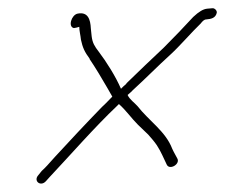

<svg xmlns="http://www.w3.org/2000/svg" viewBox="-20 -563 545 465"><path d="M73 -139C60 -125 78 -110 91 -124L100 -134C150 -187 209 -255 264 -307L268 -311C286 -295 297 -278 314 -261L339 -237C346 -229 354 -220 360 -211C371 -194 376 -180 384 -164C391 -150 418 -166 409 -180C405 -188 402 -192 397 -203C381 -245 341 -270 313 -306C306 -314 294 -322 289 -333C293 -337 298 -340 301 -344C335 -375 361 -402 393 -431C416 -452 444 -485 466 -506C470 -511 474 -516 480 -516C491 -517 502 -519 505 -532C506 -538 499 -544 494 -543L482 -542C472 -541 462 -535 448 -522C427 -499 400 -471 377 -448C345 -418 319 -393 286 -361V-360C282 -357 277 -352 273 -348C260 -378 238 -413 219 -438C209 -451 204 -459 202 -475L200 -494C199 -516 193 -535 168 -530C153 -527 144 -498 159 -495C161 -495 169 -497 172 -498C172 -488 175 -478 176 -467C180 -448 185 -437 197 -421V-420C210 -401 228 -371 240 -350L252 -329C244 -321 236 -312 227 -304C191 -267 146 -219 113 -183C98 -166 89 -156 81 -149ZM310 -301H311ZM480 -516Z"/></svg>

Font: Stray Cat
Style: LtObl
Weight: 300
Version: Version 1.0